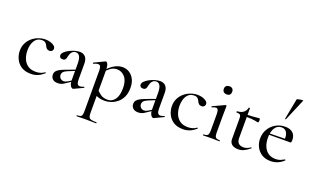

<svg xmlns="http://www.w3.org/2000/svg" viewBox="-101 -1273 3399 2090"><g transform="rotate(20 1598.0 -228.0)"><path d="M232 12Q163 12 119.5 -17.5Q76 -47 55.5 -92.5Q35 -138 35 -185Q35 -235 55 -274Q75 -313 107.5 -340Q140 -367 180 -381Q220 -395 259 -395Q287 -395 314.5 -387Q342 -379 360 -364.5Q378 -350 378 -330Q378 -316 367.5 -304.5Q357 -293 337 -293Q318 -293 306 -304Q294 -315 287 -332Q278 -352 265 -363.5Q252 -375 224 -375Q171 -375 141.5 -331Q112 -287 112 -216Q112 -166 129 -122.5Q146 -79 182 -53Q218 -27 276 -27Q304 -27 328.5 -34.5Q353 -42 376 -58Q379 -60 382.5 -56Q386 -52 383 -50Q349 -19 313 -3.5Q277 12 232 12Z M727 6Q723 8 718 8Q703 8 689.5 -14.5Q676 -37 676 -79V-262Q676 -324 660.5 -350.5Q645 -377 618 -377Q593 -377 578 -363.5Q563 -350 556.5 -332.5Q550 -315 547 -300Q545 -281 535.5 -268Q526 -255 504 -255Q484 -255 475 -265Q466 -275 466 -287Q466 -308 485.5 -327Q505 -346 535 -362Q565 -378 597.5 -387Q630 -396 656 -396Q697 -396 720.5 -369.5Q744 -343 744 -292V-108Q744 -75 753 -59Q762 -43 782 -43Q799 -43 826 -54Q830 -56 832.5 -50.5Q835 -45 830 -43ZM543 7Q503 7 482.5 -13Q462 -33 462 -63Q462 -87 475 -103.5Q488 -120 512.5 -133Q537 -146 572 -159L686 -201L689 -188L598 -151Q583 -145 570.5 -137Q558 -129 550 -117.5Q542 -106 542 -90Q542 -66 558 -50.5Q574 -35 597 -35Q606 -35 616 -38Q626 -41 640 -49L699 -86L701 -72L628 -24Q605 -7 585.5 0Q566 7 543 7Z M861 275Q858 275 858 269Q858 263 861 263Q899 263 910.5 250Q922 237 922 194V-274Q922 -308 914.5 -323.5Q907 -339 887 -339Q878 -339 865 -335.5Q852 -332 836 -324Q832 -323 829.5 -328.5Q827 -334 830 -335L950 -393Q953 -395 957 -395Q970 -395 980 -372Q990 -349 990 -304V194Q990 222 997 237Q1004 252 1024.5 257.5Q1045 263 1086 263Q1089 263 1089 269Q1089 275 1086 275Q1059 275 1026 274Q993 273 956 273Q929 273 904 274Q879 275 861 275ZM1089 13Q1051 13 1022.5 5Q994 -3 957 -25L978 -82Q1004 -51 1034.5 -30Q1065 -9 1116 -9Q1166 -9 1198.5 -53.5Q1231 -98 1231 -184Q1231 -269 1193 -312.5Q1155 -356 1102 -356Q1060 -356 1028.5 -333Q997 -310 967 -277L958 -286Q1009 -345 1056 -372Q1103 -399 1151 -399Q1193 -399 1228 -377.5Q1263 -356 1284.5 -315Q1306 -274 1306 -215Q1306 -153 1285.5 -109.5Q1265 -66 1231.5 -39Q1198 -12 1161 0.5Q1124 13 1089 13Z M1658 6Q1654 8 1649 8Q1634 8 1620.5 -14.5Q1607 -37 1607 -79V-262Q1607 -324 1591.5 -350.5Q1576 -377 1549 -377Q1524 -377 1509 -363.5Q1494 -350 1487.5 -332.5Q1481 -315 1478 -300Q1476 -281 1466.5 -268Q1457 -255 1435 -255Q1415 -255 1406 -265Q1397 -275 1397 -287Q1397 -308 1416.5 -327Q1436 -346 1466 -362Q1496 -378 1528.5 -387Q1561 -396 1587 -396Q1628 -396 1651.5 -369.5Q1675 -343 1675 -292V-108Q1675 -75 1684 -59Q1693 -43 1713 -43Q1730 -43 1757 -54Q1761 -56 1763.5 -50.5Q1766 -45 1761 -43ZM1474 7Q1434 7 1413.5 -13Q1393 -33 1393 -63Q1393 -87 1406 -103.5Q1419 -120 1443.5 -133Q1468 -146 1503 -159L1617 -201L1620 -188L1529 -151Q1514 -145 1501.5 -137Q1489 -129 1481 -117.5Q1473 -106 1473 -90Q1473 -66 1489 -50.5Q1505 -35 1528 -35Q1537 -35 1547 -38Q1557 -41 1571 -49L1630 -86L1632 -72L1559 -24Q1536 -7 1516.5 0Q1497 7 1474 7Z M1994 12Q1925 12 1881.5 -17.5Q1838 -47 1817.5 -92.5Q1797 -138 1797 -185Q1797 -235 1817 -274Q1837 -313 1869.5 -340Q1902 -367 1942 -381Q1982 -395 2021 -395Q2049 -395 2076.5 -387Q2104 -379 2122 -364.5Q2140 -350 2140 -330Q2140 -316 2129.5 -304.5Q2119 -293 2099 -293Q2080 -293 2068 -304Q2056 -315 2049 -332Q2040 -352 2027 -363.5Q2014 -375 1986 -375Q1933 -375 1903.5 -331Q1874 -287 1874 -216Q1874 -166 1891 -122.5Q1908 -79 1944 -53Q1980 -27 2038 -27Q2066 -27 2090.5 -34.5Q2115 -42 2138 -58Q2141 -60 2144.5 -56Q2148 -52 2145 -50Q2111 -19 2075 -3.5Q2039 12 1994 12Z M2226 0Q2223 0 2223 -6Q2223 -12 2226 -12Q2262 -12 2274 -25.5Q2286 -39 2286 -81V-265Q2286 -300 2279 -316Q2272 -332 2254 -332Q2246 -332 2235.5 -329Q2225 -326 2211 -319Q2207 -318 2204.5 -323.5Q2202 -329 2206 -331L2342 -394Q2345 -395 2346 -395Q2349 -395 2352.5 -392Q2356 -389 2356 -385Q2356 -376 2355 -346Q2354 -316 2354 -267V-81Q2354 -39 2365.5 -25.5Q2377 -12 2414 -12Q2417 -12 2417 -6Q2417 0 2414 0Q2396 0 2371.5 -1Q2347 -2 2320 -2Q2293 -2 2269 -1Q2245 0 2226 0ZM2314 -507Q2291 -507 2277.5 -519.5Q2264 -532 2264 -555Q2264 -577 2277.5 -589Q2291 -601 2314 -601Q2336 -601 2348.5 -589Q2361 -577 2361 -555Q2361 -507 2314 -507Z M2634 12Q2610 12 2587 4.5Q2564 -3 2549.5 -22Q2535 -41 2535 -73V-304Q2535 -327 2531 -339Q2527 -351 2516 -355Q2505 -359 2483 -359Q2480 -359 2480 -366.5Q2480 -374 2483 -374Q2527 -375 2554.5 -395.5Q2582 -416 2589 -452Q2590 -455 2597 -455Q2604 -455 2604 -452V-107Q2604 -66 2624.5 -47Q2645 -28 2681 -28Q2706 -28 2726.5 -37Q2747 -46 2760 -56Q2764 -59 2767.5 -54.5Q2771 -50 2767 -47Q2730 -16 2699 -2Q2668 12 2634 12ZM2737 -337Q2697 -346 2660 -349Q2623 -352 2582 -352V-375Q2622 -375 2659.5 -378Q2697 -381 2740 -385Q2743 -385 2745 -378Q2747 -371 2747 -362Q2747 -354 2744 -345Q2741 -336 2737 -337Z M3009 12Q2947 12 2905 -15.5Q2863 -43 2841.5 -87Q2820 -131 2820 -181Q2820 -241 2848.5 -289.5Q2877 -338 2926 -366.5Q2975 -395 3035 -395Q3093 -395 3124.5 -366Q3156 -337 3156 -281Q3156 -268 3153.5 -260.5Q3151 -253 3144 -253H3075Q3079 -313 3059.5 -344Q3040 -375 3001 -375Q2952 -375 2924.5 -333Q2897 -291 2897 -220Q2897 -163 2915 -119.5Q2933 -76 2968 -52Q3003 -28 3053 -28Q3086 -28 3107.5 -37Q3129 -46 3152 -59Q3154 -61 3157.5 -56.5Q3161 -52 3159 -49Q3123 -16 3086 -2Q3049 12 3009 12ZM2874 -252 2873 -267 3097 -271V-253ZM3013 -474Q3012 -471 3006.5 -472.5Q3001 -474 3002 -476L3048 -716Q3049 -719 3060.5 -722.5Q3072 -726 3086.5 -728.5Q3101 -731 3111.5 -731Q3122 -731 3120 -727Z"/></g></svg>

Font: Cormorant Garamond Light Medium
Style: Regular
Weight: 500
Version: Version 4.001